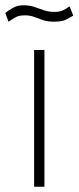

<svg xmlns="http://www.w3.org/2000/svg" viewBox="-39 -706 297 726"><path d="M90 0V-517H129V0ZM-7 -624 -19 -657Q-4 -669 12 -677.5Q28 -686 51 -686Q72.5 -686 90.8 -679.8Q109 -673.5 127.2 -667.2Q145.5 -661 167 -661Q186 -661 198 -666.5Q210 -672 224 -682L238 -647Q227.5 -640.5 211.5 -632.2Q195.5 -624 166 -624Q140.5 -624 123.2 -630Q106 -636 90.5 -642Q75 -648 55 -648Q31 -648 17.8 -639.5Q4.5 -631 -7 -624Z"/></svg>

Font: Public Sans Thin Thin
Style: Regular
Weight: 250
Version: Version 2.001